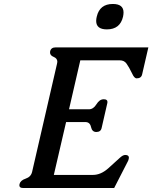

<svg xmlns="http://www.w3.org/2000/svg" viewBox="-20 -933 764 963"><path d="M545.9 -913.1Q599.6 -913.1 599.6 -870.6Q599.6 -861.3 597.2 -849.6Q582.5 -785.6 516.1 -785.6Q462.4 -785.6 462.4 -828.1Q462.4 -837.9 465.3 -849.6Q480 -913.1 545.9 -913.1ZM250 -55.7H446.3Q485.4 -55.7 522.5 -88.4Q559.1 -121.1 580.1 -140.6Q596.2 -155.8 607.9 -155.8Q626.5 -155.8 626.5 -142.1Q626.5 -139.2 625.5 -135.7Q624 -128.4 621.1 -123.5L552.7 9.8H94.2Q77.1 9.8 77.1 -3.9Q77.1 -6.8 78.1 -10.3Q82.5 -28.3 108.9 -37.1Q135.3 -45.9 141.1 -71.3L266.1 -613.8Q267.1 -618.7 267.6 -623Q267.6 -640.1 249.5 -647.5Q231 -654.8 231 -669.4Q231 -672.4 231.4 -675.3Q235.8 -695.3 258.8 -695.3H724.1L692.9 -560.1Q688.5 -540 665.5 -540Q653.3 -540 642.6 -564.5Q626.5 -597.7 614.3 -614.3Q603 -630.4 580.6 -630.4Q580.1 -630.4 579.1 -630.4H382.8L326.2 -384.8H425.8Q448.2 -384.8 463.9 -410.2Q479 -435.1 500 -435.1Q500.5 -435.1 501 -435.1Q519 -435.1 519 -421.4Q519 -418.5 518.1 -415L489.7 -291Q485.4 -271 462.9 -271Q441.9 -271 436.5 -295.9Q431.2 -320.8 408.2 -320.8H311.5Z"/></svg>

Font: Caudex
Style: Bold
Weight: 700
Italic angle: -13°
Version: Version 1.04